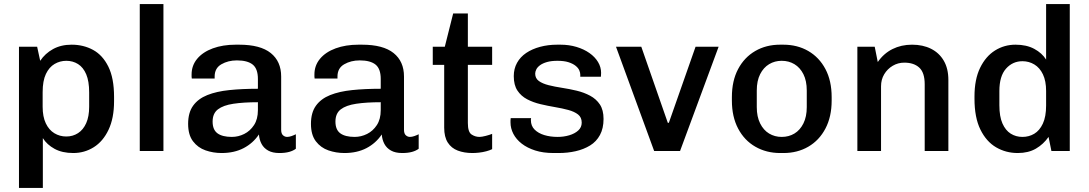

<svg xmlns="http://www.w3.org/2000/svg" viewBox="-20 -740 5337 941"><path d="M73 181V-511H162L177 -442Q201 -478 240 -499.5Q279 -521 331 -521Q389 -521 436 -495.5Q483 -470 511 -413.5Q539 -357 539 -265V-244Q539 -161 512 -104Q485 -47 439.5 -18.5Q394 10 339 10Q285 10 247.5 -10.5Q210 -31 190 -63V181ZM305 -71Q337 -71 362.5 -87.5Q388 -104 402.5 -136.5Q417 -169 417 -217V-287Q417 -342 402.5 -376Q388 -410 362.5 -426Q337 -442 305 -442Q274 -442 247.5 -426.5Q221 -411 205 -377.5Q189 -344 189 -288V-217Q189 -168 204.5 -135.5Q220 -103 246.5 -87Q273 -71 305 -71Z M665 0V-720H781V0Z M1066 10Q1025 10 987.5 -3Q950 -16 926 -47.5Q902 -79 902 -133Q902 -188 926.5 -222Q951 -256 996 -274Q1041 -292 1104 -298.5Q1167 -305 1244 -305V-353Q1244 -403 1218.5 -423.5Q1193 -444 1141 -444Q1098 -444 1065 -425Q1032 -406 1032 -365V-355H920Q919 -359 919 -364.5Q919 -370 919 -375Q919 -419 946.5 -452Q974 -485 1023 -503Q1072 -521 1135 -521H1152Q1256 -521 1307 -480Q1358 -439 1358 -365V-104Q1358 -85 1367 -77Q1376 -69 1387 -69Q1397 -69 1408.5 -73Q1420 -77 1430 -82V-11Q1417 -1 1397 4.5Q1377 10 1349 10Q1316 10 1294.5 -2Q1273 -14 1262 -34.5Q1251 -55 1249 -81Q1220 -38 1174 -14Q1128 10 1066 10ZM1116 -69Q1148 -69 1177 -83.5Q1206 -98 1225 -127Q1244 -156 1244 -200V-239Q1174 -239 1124 -231.5Q1074 -224 1048 -204Q1022 -184 1022 -144Q1022 -104 1046 -86.5Q1070 -69 1116 -69Z M1668 10Q1627 10 1589.5 -3Q1552 -16 1528 -47.5Q1504 -79 1504 -133Q1504 -188 1528.5 -222Q1553 -256 1598 -274Q1643 -292 1706 -298.5Q1769 -305 1846 -305V-353Q1846 -403 1820.5 -423.5Q1795 -444 1743 -444Q1700 -444 1667 -425Q1634 -406 1634 -365V-355H1522Q1521 -359 1521 -364.5Q1521 -370 1521 -375Q1521 -419 1548.5 -452Q1576 -485 1625 -503Q1674 -521 1737 -521H1754Q1858 -521 1909 -480Q1960 -439 1960 -365V-104Q1960 -85 1969 -77Q1978 -69 1989 -69Q1999 -69 2010.5 -73Q2022 -77 2032 -82V-11Q2019 -1 1999 4.5Q1979 10 1951 10Q1918 10 1896.5 -2Q1875 -14 1864 -34.5Q1853 -55 1851 -81Q1822 -38 1776 -14Q1730 10 1668 10ZM1718 -69Q1750 -69 1779 -83.5Q1808 -98 1827 -127Q1846 -156 1846 -200V-239Q1776 -239 1726 -231.5Q1676 -224 1650 -204Q1624 -184 1624 -144Q1624 -104 1648 -86.5Q1672 -69 1718 -69Z M2295 10Q2255 10 2223.5 -2Q2192 -14 2174.5 -41.5Q2157 -69 2157 -114V-422H2101V-511H2160L2201 -674H2273V-511H2392V-422H2273V-137Q2273 -93 2291 -81Q2309 -69 2330 -69Q2341 -69 2360.5 -74Q2380 -79 2392 -84V-9Q2380 -3 2363 1.5Q2346 6 2328 8Q2310 10 2295 10Z M2693 10Q2642 10 2603 -2.5Q2564 -15 2537 -36Q2510 -57 2496 -84Q2482 -111 2482 -140Q2482 -146 2482 -150Q2482 -154 2483 -161H2583Q2582 -158 2582 -155.5Q2582 -153 2582 -151Q2582 -123 2600 -105Q2618 -87 2647.5 -78Q2677 -69 2713 -69Q2743 -69 2770 -77Q2797 -85 2814 -100.5Q2831 -116 2831 -139Q2831 -165 2813 -179Q2795 -193 2765.5 -201Q2736 -209 2700.5 -215Q2665 -221 2629 -229.5Q2593 -238 2563.5 -253.5Q2534 -269 2516 -296Q2498 -323 2498 -367Q2498 -403 2514 -432Q2530 -461 2559 -480.5Q2588 -500 2627 -510.5Q2666 -521 2711 -521H2727Q2769 -521 2805.5 -510Q2842 -499 2869 -480Q2896 -461 2911 -436Q2926 -411 2926 -383Q2926 -378 2925.5 -372Q2925 -366 2925 -364H2824V-374Q2824 -384 2819 -395.5Q2814 -407 2801 -417.5Q2788 -428 2766.5 -435Q2745 -442 2712 -442Q2682 -442 2661 -436Q2640 -430 2627 -420.5Q2614 -411 2608.5 -400Q2603 -389 2603 -379Q2603 -356 2621 -343Q2639 -330 2669 -322.5Q2699 -315 2735 -309.5Q2771 -304 2806.5 -295.5Q2842 -287 2872 -271Q2902 -255 2920 -228Q2938 -201 2938 -157Q2938 -111 2920.5 -78.5Q2903 -46 2872 -27Q2841 -8 2801.5 1Q2762 10 2718 10Z M3186 0 2999 -511H3123L3253 -138H3258L3389 -511H3502L3313 0Z M3804 10Q3736 10 3682 -21Q3628 -52 3597.5 -110Q3567 -168 3567 -247V-264Q3567 -344 3597.5 -401.5Q3628 -459 3681.5 -490Q3735 -521 3803 -521H3819Q3888 -521 3941.5 -490Q3995 -459 4025.5 -401.5Q4056 -344 4056 -264V-247Q4056 -168 4025.5 -110Q3995 -52 3941.5 -21Q3888 10 3820 10ZM3811 -69Q3846 -69 3873.5 -85.5Q3901 -102 3917.5 -135Q3934 -168 3934 -215V-296Q3934 -344 3917.5 -376.5Q3901 -409 3873.5 -425.5Q3846 -442 3811 -442Q3777 -442 3749.5 -425.5Q3722 -409 3705.5 -376.5Q3689 -344 3689 -296V-215Q3689 -168 3705.5 -135Q3722 -102 3749.5 -85.5Q3777 -69 3811 -69Z M4182 0V-511H4267L4282 -436Q4311 -478 4354 -499.5Q4397 -521 4450 -521Q4503 -521 4543 -501Q4583 -481 4605.5 -442.5Q4628 -404 4628 -348V0H4512V-327Q4512 -384 4485.5 -408.5Q4459 -433 4412 -433Q4381 -433 4355 -417.5Q4329 -402 4313.5 -376Q4298 -350 4298 -317V0Z M4968 10Q4910 10 4862 -18Q4814 -46 4785 -105Q4756 -164 4756 -256V-267Q4756 -351 4783.5 -407.5Q4811 -464 4856.5 -492.5Q4902 -521 4957 -521Q5011 -521 5049 -500.5Q5087 -480 5107 -448V-720H5223V0H5133L5119 -69Q5094 -33 5057 -11.5Q5020 10 4968 10ZM4991 -69Q5023 -69 5049 -84.5Q5075 -100 5091 -134Q5107 -168 5107 -223V-294Q5107 -343 5091.5 -375.5Q5076 -408 5049.5 -424Q5023 -440 4991 -440Q4943 -440 4910.5 -403.5Q4878 -367 4878 -294V-224Q4878 -169 4893 -135Q4908 -101 4933.5 -85Q4959 -69 4991 -69Z"/></svg>

Font: Chivo Medium Medium
Style: Regular
Weight: 500
Version: Version 2.002